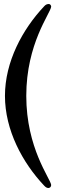

<svg xmlns="http://www.w3.org/2000/svg" viewBox="-20 -794 303 953"><path d="M220.5 139.2C227.6 139.2 234.4 132.8 234 123.9C230.1 91.6 110.4 -58.2 110.4 -318.2C110.4 -577.8 230.1 -726.9 234 -760.7C234.4 -765.6 229.8 -774.1 222.7 -774.1C212 -774.1 205.6 -769.9 199.2 -762.8C91.3 -648.4 4.6 -487.2 4.6 -318.2C4.6 -148.4 91.3 13.1 199.2 127.5C206 134.6 212 139.2 220.5 139.2Z"/></svg>

Font: Margiela Serif Medium
Style: Regular
Weight: 500
Designer: Andreas Faust, Stefan Endress
Version: Version 1.002;FEAKit 1.0